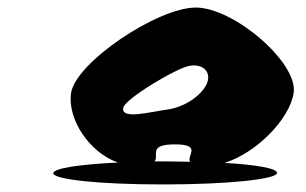

<svg xmlns="http://www.w3.org/2000/svg" viewBox="-20 -732 809 508"><path d="M121 -274C119 -258 236 -244 411 -244C586 -244 711 -258 713 -274C715 -286 661 -296 574 -301C658 -327 746 -416 757 -486C769 -566 599 -712 498 -712C396 -712 180 -566 168 -486C158 -418 215 -329 292 -302C190 -297 123 -287 121 -274ZM306 -446C307 -468 446 -552 482 -558C519 -564 540 -540 527 -510C512 -478 467 -448 422 -442C377 -436 301 -415 306 -446ZM389 -305C402 -321 370 -350 443 -350C516 -350 473 -320 483 -304C463 -304 443 -305 421 -305Z"/></svg>

Font: Ampere
Style: ExtIta
Weight: 400
Version: Version 1